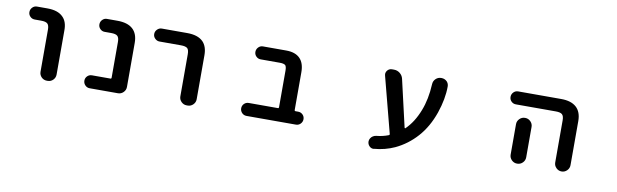

<svg xmlns="http://www.w3.org/2000/svg" viewBox="-42 -957 4583 1425"><g transform="rotate(10 2250.0 -245.0)"><path d="M315.4 -18.6Q291 -18.6 274.4 -35.6Q257.8 -52.7 257.8 -76.2V-393.6Q257.8 -425.8 244.6 -438Q231.4 -450.2 196.3 -450.2H148.4Q127.9 -450.2 113.8 -464.4Q99.6 -478.5 99.6 -498.5Q99.6 -518.6 113.8 -533.2Q127.9 -547.9 148.4 -547.9H226.6Q306.6 -547.9 344.7 -508.8Q379.9 -474.6 378.9 -408.2V-76.2Q378.9 -52.7 362.3 -35.6Q345.7 -18.6 321.3 -18.6Z M638.7 -18.6Q618.2 -18.6 604 -33.2Q589.8 -47.9 589.8 -67.9Q589.8 -87.9 604 -102.1Q618.2 -116.2 638.7 -116.2H777.3Q785.2 -116.2 785.2 -124V-393.6Q785.2 -426.8 771.5 -438.5Q758.8 -450.2 723.6 -450.2H674.8Q655.3 -450.2 641.1 -464.4Q627 -478.5 627 -498.5Q627 -518.6 641.1 -533.2Q655.3 -547.9 674.8 -547.9H753.9Q831.1 -547.9 870.1 -512.7Q909.2 -477.5 909.2 -408.2V-76.2Q909.2 -52.7 892.1 -35.6Q875 -18.6 851.6 -18.6Z M1369.1 -18.6Q1345.7 -18.6 1328.6 -35.6Q1311.5 -52.7 1311.5 -76.2V-393.6Q1311.5 -426.8 1298.8 -438.5Q1285.2 -450.2 1250 -450.2H1088.9Q1069.3 -450.2 1054.7 -464.4Q1040 -478.5 1040 -498.5Q1040 -518.6 1054.7 -533.2Q1069.3 -547.9 1088.9 -547.9H1280.3Q1361.3 -547.9 1400.4 -508.8Q1434.6 -473.6 1434.6 -408.2V-76.2Q1434.6 -52.7 1417.5 -35.6Q1400.4 -18.6 1377 -18.6Z M1820.3 -18.6Q1799.8 -18.6 1785.6 -33.2Q1771.5 -47.9 1771.5 -67.9Q1771.5 -87.9 1785.6 -102.1Q1799.8 -116.2 1820.3 -116.2H2040Q2046.9 -116.2 2046.9 -124V-399.4Q2046.9 -430.7 2037.1 -440.4Q2025.4 -450.2 1995.1 -450.2H1850.6Q1831.1 -450.2 1816.9 -464.4Q1802.7 -478.5 1802.7 -498.5Q1802.7 -518.6 1816.9 -533.2Q1831.1 -547.9 1850.6 -547.9H2026.4Q2094.7 -547.9 2129.9 -512.7Q2165 -477.5 2165 -408.2V-124Q2165 -116.2 2172.9 -116.2H2192.4Q2212.9 -116.2 2227.1 -102.1Q2241.2 -87.9 2241.2 -67.9Q2241.2 -47.9 2227.1 -33.2Q2212.9 -18.6 2192.4 -18.6Z M2793.9 57.6Q2792 58.6 2790 58.6Q2772.5 58.6 2759.8 45.9Q2745.1 31.2 2745.1 10.7Q2745.1 -2 2752 -13.2Q2758.8 -24.4 2769.5 -31.2Q2780.3 -38.1 2793.9 -40Q2843.8 -44.9 2885.7 -61.5Q2892.6 -64.5 2890.6 -71.3L2781.2 -491.2Q2779.3 -497.1 2779.3 -502.9Q2779.3 -517.6 2789.1 -530.3Q2802.7 -546.9 2824.2 -546.9H2838.9Q2864.3 -546.9 2883.8 -531.2Q2903.3 -515.6 2909.2 -491.2L2991.2 -135.7Q2992.2 -133.8 2994.1 -132.8Q2996.1 -131.8 2998 -133.8Q3058.6 -192.4 3095.7 -288.1Q3129.9 -375 3135.7 -489.3Q3136.7 -513.7 3153.8 -530.3Q3170.9 -546.9 3194.3 -546.9H3197.3Q3220.7 -546.9 3238.3 -530.3Q3252.9 -514.6 3252.9 -493.2Q3252.9 -399.4 3215.8 -291Q3176.8 -178.7 3108.4 -102.1Q3040 -25.4 2949.2 17.6Q2877 50.8 2793.9 57.6Z M4136.7 -76.2V-393.6Q4136.7 -425.8 4123.5 -438Q4110.4 -450.2 4075.2 -450.2H3774.4Q3753.9 -450.2 3739.7 -464.4Q3725.6 -478.5 3725.6 -498.5Q3725.6 -518.6 3739.7 -533.2Q3753.9 -547.9 3774.4 -547.9H4098.6Q4173.8 -547.9 4212.9 -512.7Q4252 -477.5 4252 -408.2V-76.2Q4252 -52.7 4234.9 -35.6Q4217.8 -18.6 4194.3 -18.6Q4170.9 -18.6 4153.8 -35.6Q4136.7 -52.7 4136.7 -76.2ZM3858.4 -18.6Q3835 -18.6 3817.9 -35.6Q3800.8 -52.7 3800.8 -76.2V-305.7Q3800.8 -329.1 3817.9 -346.2Q3835 -363.3 3858.4 -363.3H3860.4Q3883.8 -363.3 3900.9 -346.2Q3918 -329.1 3918 -305.7V-76.2Q3918 -52.7 3900.9 -35.6Q3883.8 -18.6 3860.4 -18.6Z"/></g></svg>

Font: Rounded Mgen+ 1m medium
Style: Regular
Weight: 500
Designer: [Source Han Sans]
Ryoko NISHIZUKA  (kana & ideographs); Paul D. Hunt (Latin, Greek & Cyrillic); Wenlong ZHANG  (bopomofo
Version: Version 1.059.20150602